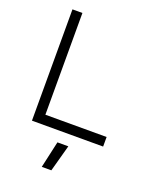

<svg xmlns="http://www.w3.org/2000/svg" viewBox="-167 -791 919 1124"><g transform="rotate(20 293.0 -229.0)"><path d="M85.9 0V-693.4H147.9V-59.6H529.3V0ZM232.4 234.4 269.5 68.4H337.4L292 234.4Z"/></g></svg>

Font: Caskaydia Cove Light
Style: Regular
Weight: 300
Monospace: yes
Designer: Aaron Bell
Foundry: Saja Typeworks
Version: Version 4.300; ttfautohint (v1.8.3)